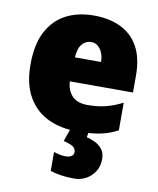

<svg xmlns="http://www.w3.org/2000/svg" viewBox="-88 -632 772 940"><g transform="rotate(10 297.5 -161.5)"><path d="M303 -563Q381 -563 438 -535Q495 -507 525.5 -451Q556 -395 556 -310V-225H242Q244 -182 269.5 -154Q295 -126 347 -126Q396 -126 436.5 -136Q477 -146 520 -168V-31Q483 -10 436.5 0Q390 10 317 10Q238 10 175 -19.5Q112 -49 75 -112Q38 -175 38 -273Q38 -373 71.5 -437Q105 -501 164.5 -532Q224 -563 303 -563ZM312 -433Q286 -433 267.5 -412Q249 -391 246 -345H376Q376 -370 368 -389.5Q360 -409 346 -421Q332 -433 312 -433ZM464 123Q464 158 447 184.5Q430 211 403.5 225.5Q377 240 347 240Q308 240 276.5 235Q245 230 226 223V129Q243 134 255.5 137Q268 140 284 140Q304 140 314.5 132.5Q325 125 325 112Q325 95 310 85Q295 75 263 68L287 0H377L371 30Q390 34 411.5 44Q433 54 448.5 72.5Q464 91 464 123Z"/></g></svg>

Font: Noto Sans Display Black
Style: Regular
Weight: 900
Designer: Monotype Design Team
Foundry: Monotype Imaging Inc.
Version: Version 2.003